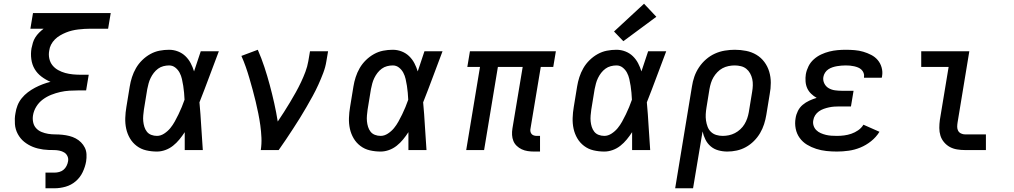

<svg xmlns="http://www.w3.org/2000/svg" viewBox="-20 -805 5440 1030"><path d="M224 205V121H273Q285 121 298 117.5Q311 114 321 105.5Q331 97 337 85Q343 73 345 61Q348 46 342 33Q336 20 324.5 13Q313 6 298.5 3Q284 0 269.5 0Q255 0 240.5 -0.5Q226 -1 211.5 -3Q197 -5 183 -8.5Q169 -12 156.5 -17Q144 -22 132 -29Q120 -36 109.5 -44.5Q99 -53 90.5 -63.5Q82 -74 75.5 -86Q69 -98 65 -111.5Q61 -125 60 -139.5Q59 -154 59.5 -168.5Q60 -183 63 -198Q66 -219 74 -239.5Q82 -260 96.5 -278Q111 -296 129.5 -310Q148 -324 168 -334.5Q188 -345 209 -353Q230 -361 251 -366Q225 -377 202.5 -394Q180 -411 166 -434.5Q152 -458 148 -487.5Q144 -517 149 -546Q152 -561 156.5 -576Q161 -591 169.5 -604.5Q178 -618 189.5 -629.5Q201 -641 214 -651H143L157 -735H574L560 -651H466Q450 -651 433.5 -650Q417 -649 400 -647Q383 -645 366.5 -641Q350 -637 334 -630.5Q318 -624 302.5 -615Q287 -606 274.5 -593.5Q262 -581 254 -565.5Q246 -550 244 -533Q240 -512 244.5 -491Q249 -470 261.5 -454.5Q274 -439 292 -429Q310 -419 330 -413.5Q350 -408 371.5 -406Q393 -404 415 -404H456L442 -320H401Q377 -320 352.5 -318.5Q328 -317 303.5 -311.5Q279 -306 255 -296.5Q231 -287 210 -271.5Q189 -256 175 -233.5Q161 -211 157 -186Q154 -167 158 -148.5Q162 -130 174 -117Q186 -104 203 -97Q220 -90 238.5 -87Q257 -84 276.5 -84Q296 -84 315 -82Q334 -80 352 -75.5Q370 -71 386 -62.5Q402 -54 414.5 -41.5Q427 -29 435 -13Q443 3 444 22.5Q445 42 442 61Q437 90 423.5 118.5Q410 147 386 167.5Q362 188 332 196.5Q302 205 273 205Z M822 8Q792 8 764 1.5Q736 -5 713.5 -22Q691 -39 677 -63Q663 -87 657 -114.5Q651 -142 652 -172Q653 -202 658 -231L676 -341Q680 -366 688 -391Q696 -416 709.5 -439.5Q723 -463 743 -482.5Q763 -502 786.5 -515Q810 -528 835.5 -533Q861 -538 887 -538Q912 -538 935 -529Q958 -520 975 -503.5Q992 -487 1003 -466Q1014 -445 1021 -422Q1030 -449 1039 -476Q1048 -503 1057 -530H1154Q1128 -462 1102.5 -393Q1077 -324 1050 -256Q1056 -192 1059.5 -128Q1063 -64 1068 0H971Q971 -24 971 -48Q971 -72 971 -96Q958 -76 942.5 -57Q927 -38 908 -23Q889 -8 866.5 0Q844 8 822 8ZM822 -76Q842 -76 861 -88.5Q880 -101 893.5 -117.5Q907 -134 917.5 -153Q928 -172 937.5 -191.5Q947 -211 955 -230.5Q963 -250 970 -270Q969 -289 967.5 -307.5Q966 -326 963 -344.5Q960 -363 956 -381Q952 -399 943.5 -415Q935 -431 920.5 -442.5Q906 -454 887 -454Q872 -454 856.5 -450Q841 -446 828 -436.5Q815 -427 805 -414Q795 -401 788 -386.5Q781 -372 777 -357Q773 -342 770 -327L752 -217Q750 -202 748.5 -186Q747 -170 748.5 -154.5Q750 -139 754.5 -124.5Q759 -110 768 -98.5Q777 -87 791.5 -81.5Q806 -76 822 -76Z M1379 0Q1384 -33 1382.5 -66.5Q1381 -100 1376.5 -132.5Q1372 -165 1365.5 -197Q1359 -229 1351.5 -260.5Q1344 -292 1335.5 -323Q1327 -354 1318 -385Q1309 -416 1298.5 -446Q1288 -476 1275 -505L1363 -538Q1383 -492 1398.5 -445Q1414 -398 1427 -349.5Q1440 -301 1451 -252Q1462 -203 1470 -153Q1487 -178 1503.5 -204Q1520 -230 1536 -256.5Q1552 -283 1567 -310Q1582 -337 1595 -364.5Q1608 -392 1618.5 -420Q1629 -448 1634 -477L1643 -530H1740L1731 -477Q1726 -445 1714 -413.5Q1702 -382 1688 -351Q1674 -320 1657.5 -290Q1641 -260 1624 -230.5Q1607 -201 1589 -172Q1571 -143 1552 -114Q1533 -85 1514 -56.5Q1495 -28 1475 0Z M2022 8Q1992 8 1964 1.5Q1936 -5 1913.5 -22Q1891 -39 1877 -63Q1863 -87 1857 -114.5Q1851 -142 1852 -172Q1853 -202 1858 -231L1876 -341Q1880 -366 1888 -391Q1896 -416 1909.5 -439.5Q1923 -463 1943 -482.5Q1963 -502 1986.5 -515Q2010 -528 2035.5 -533Q2061 -538 2087 -538Q2112 -538 2135 -529Q2158 -520 2175 -503.5Q2192 -487 2203 -466Q2214 -445 2221 -422Q2230 -449 2239 -476Q2248 -503 2257 -530H2354Q2328 -462 2302.5 -393Q2277 -324 2250 -256Q2256 -192 2259.5 -128Q2263 -64 2268 0H2171Q2171 -24 2171 -48Q2171 -72 2171 -96Q2158 -76 2142.5 -57Q2127 -38 2108 -23Q2089 -8 2066.5 0Q2044 8 2022 8ZM2022 -76Q2042 -76 2061 -88.5Q2080 -101 2093.5 -117.5Q2107 -134 2117.5 -153Q2128 -172 2137.5 -191.5Q2147 -211 2155 -230.5Q2163 -250 2170 -270Q2169 -289 2167.5 -307.5Q2166 -326 2163 -344.5Q2160 -363 2156 -381Q2152 -399 2143.5 -415Q2135 -431 2120.5 -442.5Q2106 -454 2087 -454Q2072 -454 2056.5 -450Q2041 -446 2028 -436.5Q2015 -427 2005 -414Q1995 -401 1988 -386.5Q1981 -372 1977 -357Q1973 -342 1970 -327L1952 -217Q1950 -202 1948.5 -186Q1947 -170 1948.5 -154.5Q1950 -139 1954.5 -124.5Q1959 -110 1968 -98.5Q1977 -87 1991.5 -81.5Q2006 -76 2022 -76Z M2845 8Q2828 8 2811 5.5Q2794 3 2779 -4Q2764 -11 2752 -22.5Q2740 -34 2734 -49Q2728 -64 2727 -81Q2726 -98 2729 -116L2784 -446H2651L2577 0H2481L2555 -446H2487L2501 -530H2962L2948 -446H2881L2826 -116Q2824 -108 2825.5 -100Q2827 -92 2831.5 -86.5Q2836 -81 2843.5 -78.5Q2851 -76 2859 -76H2877V8Z M3222 8Q3192 8 3164 1.5Q3136 -5 3113.5 -22Q3091 -39 3077 -63Q3063 -87 3057 -114.5Q3051 -142 3052 -172Q3053 -202 3058 -231L3076 -341Q3080 -366 3088 -391Q3096 -416 3109.5 -439.5Q3123 -463 3143 -482.5Q3163 -502 3186.5 -515Q3210 -528 3235.5 -533Q3261 -538 3287 -538Q3312 -538 3335 -529Q3358 -520 3375 -503.5Q3392 -487 3403 -466Q3414 -445 3421 -422Q3430 -449 3439 -476Q3448 -503 3457 -530H3554Q3528 -462 3502.5 -393Q3477 -324 3450 -256Q3456 -192 3459.5 -128Q3463 -64 3468 0H3371Q3371 -24 3371 -48Q3371 -72 3371 -96Q3358 -76 3342.5 -57Q3327 -38 3308 -23Q3289 -8 3266.5 0Q3244 8 3222 8ZM3222 -76Q3242 -76 3261 -88.5Q3280 -101 3293.5 -117.5Q3307 -134 3317.5 -153Q3328 -172 3337.5 -191.5Q3347 -211 3355 -230.5Q3363 -250 3370 -270Q3369 -289 3367.5 -307.5Q3366 -326 3363 -344.5Q3360 -363 3356 -381Q3352 -399 3343.5 -415Q3335 -431 3320.5 -442.5Q3306 -454 3287 -454Q3272 -454 3256.5 -450Q3241 -446 3228 -436.5Q3215 -427 3205 -414Q3195 -401 3188 -386.5Q3181 -372 3177 -357Q3173 -342 3170 -327L3152 -217Q3150 -202 3148.5 -186Q3147 -170 3148.5 -154.5Q3150 -139 3154.5 -124.5Q3159 -110 3168 -98.5Q3177 -87 3191.5 -81.5Q3206 -76 3222 -76ZM3324 -584 3274 -636 3435 -785 3501 -715Z M3602 205 3692 -341Q3696 -368 3705 -394Q3714 -420 3730 -444Q3746 -468 3768 -487Q3790 -506 3815.5 -517.5Q3841 -529 3868.5 -533.5Q3896 -538 3922 -538Q3953 -538 3983 -532Q4013 -526 4038 -511Q4063 -496 4080.5 -472.5Q4098 -449 4106.5 -420.5Q4115 -392 4115 -361Q4115 -330 4109 -299L4091 -189Q4087 -164 4079 -139Q4071 -114 4057.5 -91Q4044 -68 4024.5 -48.5Q4005 -29 3981.5 -16Q3958 -3 3932.5 2.5Q3907 8 3882 8Q3857 8 3833.5 1.5Q3810 -5 3792.5 -20Q3775 -35 3764.5 -56Q3754 -77 3749 -100L3698 205ZM3857 -76Q3874 -76 3890.5 -79.5Q3907 -83 3922.5 -91Q3938 -99 3951.5 -111.5Q3965 -124 3974 -139Q3983 -154 3988.5 -170Q3994 -186 3997 -203L4015 -313Q4018 -330 4018.5 -347.5Q4019 -365 4015.5 -381Q4012 -397 4004 -411.5Q3996 -426 3983.5 -436Q3971 -446 3954.5 -450Q3938 -454 3921 -454Q3905 -454 3888 -450.5Q3871 -447 3856 -439Q3841 -431 3828.5 -418Q3816 -405 3807.5 -390.5Q3799 -376 3794 -360Q3789 -344 3786 -327L3770 -228Q3767 -210 3766 -192.5Q3765 -175 3767.5 -158Q3770 -141 3776 -125Q3782 -109 3794 -97.5Q3806 -86 3822.5 -81Q3839 -76 3857 -76Z M4470 8Q4441 8 4413 5Q4385 2 4358.5 -6.5Q4332 -15 4309 -29Q4286 -43 4270 -65Q4254 -87 4248.5 -115Q4243 -143 4248 -171Q4251 -191 4260.5 -210Q4270 -229 4286 -242.5Q4302 -256 4321.5 -265Q4341 -274 4361 -280Q4345 -289 4331.5 -302Q4318 -315 4310.5 -331.5Q4303 -348 4301.5 -368Q4300 -388 4303 -407Q4307 -429 4317.5 -450Q4328 -471 4346 -487Q4364 -503 4385.5 -513Q4407 -523 4429 -528.5Q4451 -534 4473 -536Q4495 -538 4517 -538Q4541 -538 4565 -536Q4589 -534 4611 -527.5Q4633 -521 4653.5 -510.5Q4674 -500 4688.5 -483Q4703 -466 4709.5 -443Q4716 -420 4712 -397Q4712 -395 4711.5 -393Q4711 -391 4710 -388H4615Q4615 -389 4615 -390Q4615 -391 4615 -392Q4617 -403 4613 -413.5Q4609 -424 4601 -431.5Q4593 -439 4583 -443Q4573 -447 4562 -449.5Q4551 -452 4540 -453Q4529 -454 4517 -454Q4505 -454 4493.5 -453Q4482 -452 4470 -450Q4458 -448 4446 -444Q4434 -440 4423.5 -433Q4413 -426 4406 -415Q4399 -404 4397 -392Q4394 -374 4402 -357.5Q4410 -341 4425.5 -332Q4441 -323 4459.5 -320.5Q4478 -318 4496 -318H4559L4545 -234H4482Q4468 -234 4454.5 -233Q4441 -232 4427 -229Q4413 -226 4399 -221Q4385 -216 4373 -207.5Q4361 -199 4353 -186.5Q4345 -174 4343 -160Q4340 -145 4344.5 -131Q4349 -117 4359 -107Q4369 -97 4382.5 -91Q4396 -85 4410.5 -81.5Q4425 -78 4440 -77Q4455 -76 4470 -76Q4489 -76 4508.5 -78.5Q4528 -81 4547 -87.5Q4566 -94 4583.5 -106Q4601 -118 4612 -136L4698 -98Q4680 -69 4653 -47.5Q4626 -26 4595.5 -13.5Q4565 -1 4533 3.5Q4501 8 4470 8Z M5157 0Q5135 0 5114 -3.5Q5093 -7 5075.5 -16.5Q5058 -26 5044.5 -42Q5031 -58 5025 -77.5Q5019 -97 5019 -118.5Q5019 -140 5022 -162L5069 -446H4922V-530H5180L5117 -148Q5115 -136 5115 -124.5Q5115 -113 5120 -103.5Q5125 -94 5135.5 -89Q5146 -84 5157 -84H5269V0Z"/></svg>

Font: Iosevka Curly Slab MdEx
Style: Italic
Weight: 500
Width: 7
Italic angle: -9°
Monospace: yes
Designer: Belleve Invis
Foundry: Belleve Invis
Version: Version 11.0.0; ttfautohint (v1.8.3)